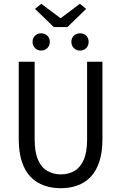

<svg xmlns="http://www.w3.org/2000/svg" viewBox="-20 -982 640 1014"><path d="M301 12Q253 12 212.5 -2.5Q172 -17 142 -47.5Q112 -78 95.5 -128Q79 -178 79 -248V-656H163V-246Q163 -178 181 -137.5Q199 -97 230.5 -79Q262 -61 301 -61Q341 -61 372.5 -79Q404 -97 422 -137.5Q440 -178 440 -246V-656H521V-248Q521 -178 504.5 -128Q488 -78 458.5 -47.5Q429 -17 389 -2.5Q349 12 301 12ZM197 -715Q178 -715 165 -728Q152 -741 152 -761Q152 -781 165 -793.5Q178 -806 197 -806Q217 -806 230 -793.5Q243 -781 243 -761Q243 -741 230 -728Q217 -715 197 -715ZM403 -715Q383 -715 370 -728Q357 -741 357 -761Q357 -781 370 -793.5Q383 -806 403 -806Q423 -806 435.5 -793.5Q448 -781 448 -761Q448 -741 435.5 -728Q423 -715 403 -715ZM264 -839 165 -935 198 -962 298 -887H302L402 -962L435 -935L336 -839Z"/></svg>

Font: Source Code Pro
Style: Regular
Weight: 400
Monospace: yes
Designer: Paul D. Hunt, Teo Tuominen
Foundry: Adobe Systems Incorporated
Version: Version 1.018;hotconv 1.0.116;makeotfexe 2.5.65601